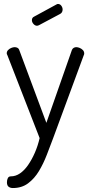

<svg xmlns="http://www.w3.org/2000/svg" viewBox="-20 -717 460 969"><path d="M45 232Q32 232 23.5 225.5Q15 219 15 203Q15 191 19.5 182Q24 173 35 173Q59 173 81 158Q103 143 122 115.5Q141 88 156 53.5Q171 19 180 -20L17 -439Q14 -444 14 -448Q14 -457 20.5 -464Q27 -471 36.5 -475Q46 -479 54 -479Q62 -479 68.5 -475.5Q75 -472 77 -465L214 -97L343 -465Q346 -472 352 -475.5Q358 -479 365 -479Q373 -479 382.5 -475Q392 -471 398.5 -464Q405 -457 405 -447Q405 -442 403 -439L248 -19Q233 21 216 65Q199 109 176.5 146.5Q154 184 122 208Q90 232 45 232ZM167 -587Q157 -587 149 -596Q141 -605 141 -615Q141 -628 152 -633L264 -694Q269 -697 272 -697Q283 -697 289.5 -688Q296 -679 296 -669Q296 -654 284 -647L177 -590Q175 -589 172 -588Q169 -587 167 -587Z"/></svg>

Font: Dosis
Style: Regular
Weight: 400
Designer: EdgarTolentino, PabloImpallari, IginoMarini
Foundry: EdgarTolentino, PabloImpallari, IginoMarini
Version: Version 3.001; ttfautohint (v1.8.2)